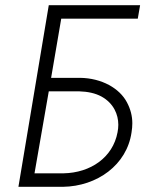

<svg xmlns="http://www.w3.org/2000/svg" viewBox="-20 -720 560 740"><path d="M168 -700 51 0H223C354 -2 469 -84 487 -210C489 -222 490 -234 490 -245C490 -273 483 -300 469 -326C441 -379 373 -419 288 -420H177L216 -648H511L520 -700ZM113 -52 168 -368H285C318 -367 347 -361 371 -348C418 -322 436 -279 436 -239C436 -230 435 -220 433 -210C415 -113 329 -54 225 -52Z"/></svg>

Font: Jost Light
Style: Italic
Weight: 300
Italic angle: -5°
Version: Version 3.710